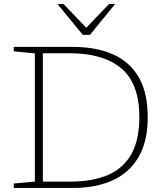

<svg xmlns="http://www.w3.org/2000/svg" viewBox="-20 -930 816 950"><path d="M669.5 -351Q669.5 -516 580.8 -591.2Q492 -666.5 324.5 -666.5H163L165.5 -698H340Q456.5 -698 539.8 -660.8Q623 -623.5 667 -547Q711 -470.5 711 -351Q711 -230 665.2 -152.2Q619.5 -74.5 536.2 -37.2Q453 0 341 0H165.5L163 -31.5H328Q437.5 -31.5 513.8 -64Q590 -96.5 629.8 -167.2Q669.5 -238 669.5 -351ZM48 0V-22L152.5 -31.5V-666L48 -676V-698H192V0ZM414.5 -784.5H399L519.5 -910H549.5L425 -757.5H389.5L264.5 -910H294.5Z"/></svg>

Font: Newsreader 9pt ExtraLight
Style: Regular
Weight: 250
Designer: Hugues Gentile
Foundry: Production Type
Version: Version 1.003